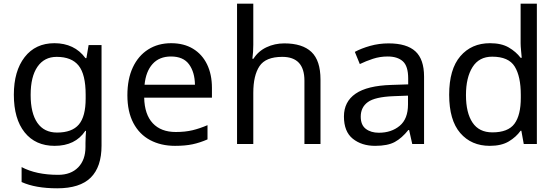

<svg xmlns="http://www.w3.org/2000/svg" viewBox="-20 -780 3013 1040"><path d="M275 -546Q328 -546 370.5 -526Q413 -506 443 -465H448L460 -536H530V9Q530 124 471.5 182Q413 240 290 240Q172 240 97 206V125Q176 167 295 167Q364 167 403.5 126.5Q443 86 443 16V-5Q443 -17 444 -39.5Q445 -62 446 -71H442Q388 10 276 10Q172 10 113.5 -63Q55 -136 55 -267Q55 -395 113.5 -470.5Q172 -546 275 -546ZM287 -472Q220 -472 183 -418.5Q146 -365 146 -266Q146 -167 182.5 -114.5Q219 -62 289 -62Q370 -62 407 -105.5Q444 -149 444 -246V-267Q444 -377 406 -424.5Q368 -472 287 -472Z M907 -546Q976 -546 1025.5 -516Q1075 -486 1101.5 -431.5Q1128 -377 1128 -304V-251H761Q763 -160 807.5 -112.5Q852 -65 932 -65Q983 -65 1022.5 -74.5Q1062 -84 1104 -102V-25Q1063 -7 1023 1.5Q983 10 928 10Q852 10 793.5 -21Q735 -52 702.5 -113.5Q670 -175 670 -264Q670 -352 699.5 -415Q729 -478 782.5 -512Q836 -546 907 -546ZM906 -474Q843 -474 806.5 -433.5Q770 -393 763 -321H1036Q1035 -389 1004 -431.5Q973 -474 906 -474Z M1352 -537Q1352 -497 1347 -462H1353Q1379 -503 1423.5 -524Q1468 -545 1520 -545Q1618 -545 1667 -498.5Q1716 -452 1716 -349V0H1629V-343Q1629 -472 1509 -472Q1419 -472 1385.5 -421.5Q1352 -371 1352 -277V0H1264V-760H1352Z M2085 -545Q2183 -545 2230 -502Q2277 -459 2277 -365V0H2213L2196 -76H2192Q2157 -32 2118.5 -11Q2080 10 2012 10Q1939 10 1891 -28.5Q1843 -67 1843 -149Q1843 -229 1906 -272.5Q1969 -316 2100 -320L2191 -323V-355Q2191 -422 2162 -448Q2133 -474 2080 -474Q2038 -474 2000 -461.5Q1962 -449 1929 -433L1902 -499Q1937 -518 1985 -531.5Q2033 -545 2085 -545ZM2111 -259Q2011 -255 1972.5 -227Q1934 -199 1934 -148Q1934 -103 1961.5 -82Q1989 -61 2032 -61Q2100 -61 2145 -98.5Q2190 -136 2190 -214V-262Z M2633 10Q2533 10 2473 -59.5Q2413 -129 2413 -267Q2413 -405 2473.5 -475.5Q2534 -546 2634 -546Q2696 -546 2735.5 -523Q2775 -500 2800 -467H2806Q2805 -480 2802.5 -505.5Q2800 -531 2800 -546V-760H2888V0H2817L2804 -72H2800Q2776 -38 2736 -14Q2696 10 2633 10ZM2647 -63Q2732 -63 2766.5 -109.5Q2801 -156 2801 -250V-266Q2801 -366 2768 -419.5Q2735 -473 2646 -473Q2575 -473 2539.5 -416.5Q2504 -360 2504 -265Q2504 -169 2539.5 -116Q2575 -63 2647 -63Z"/></svg>

Font: Noto Sans Siddham
Style: Regular
Weight: 400
Designer: Monotype Design Team
Foundry: Monotype Imaging Inc.
Version: Version 2.004; ttfautohint (v1.8.4.7-5d5b)